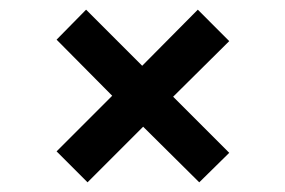

<svg xmlns="http://www.w3.org/2000/svg" viewBox="-20 -559 590 397"><path d="M97 -246 212 -361 97 -477 158 -539 274 -423 389 -539 454 -474 338 -359 454 -243 392 -182 276 -297 161 -182Z"/></svg>

Font: Golos UI VF
Style: Regular
Weight: 400
Designer: A.Korolkova, Vitaly Kuzmin
Foundry: ParaType Ltd
Version: Version 2.000